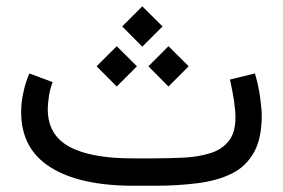

<svg xmlns="http://www.w3.org/2000/svg" viewBox="-20 -596 908 616"><path d="M476.1 0C526.4 0 572.3 -2.9 614.3 -8.3C656.2 -13.7 692.9 -23.9 723.6 -39.1C754.4 -54.2 777.8 -77.1 794.9 -107.4C811.5 -137.2 819.8 -176.8 819.8 -226.1C819.8 -238.3 817.9 -257.8 814.5 -284.2C811 -310.5 805.2 -335.9 797.9 -360.4L717.8 -340.8C729.5 -288.6 735.4 -248 735.4 -218.8C735.4 -186 728 -161.1 713.4 -143.1C698.7 -125 679.2 -111.8 654.3 -104.5C629.4 -96.7 601.1 -91.8 569.8 -90.3C538.6 -88.9 506.3 -87.9 472.7 -87.9H405.3C315.4 -87.9 247.6 -100.6 202.1 -125.5C156.7 -150.4 133.8 -189.9 133.3 -243.7C133.3 -257.8 134.8 -272.9 137.2 -288.6C139.6 -304.2 143.6 -318.8 148.9 -332.5L74.2 -360.4C65.9 -341.3 59.6 -321.3 55.2 -300.3C50.3 -279.3 47.9 -258.3 47.9 -236.3C47.9 -157.7 79.1 -99.1 141.6 -59.6C203.6 -20 293.5 0 410.2 0ZM372.1 -511.2 436.5 -446.3 501.5 -511.2 436.5 -575.7ZM456.1 -383.3 520.5 -318.4 585.4 -383.3 520.5 -447.8ZM290 -383.3 354.5 -318.4 419.4 -383.3 354.5 -447.8Z"/></svg>

Font: Vazir
Style: Regular
Weight: 400
Designer: Saber Rastikerdar
Foundry: Saber Rastikerdar
Version: Version 27.002;January 24, 2021;FontCreator 13.0.0.2683 64-b